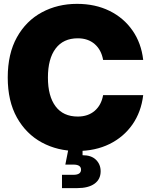

<svg xmlns="http://www.w3.org/2000/svg" viewBox="-20 -759 769 980"><path d="M373 11.7Q273.9 11.7 193.6 -31.7Q113.3 -75.2 66.4 -158.9Q19.5 -242.7 19.5 -363.3Q19.5 -484.9 66.4 -568.8Q113.3 -652.8 193.6 -696Q273.9 -739.3 373 -739.3Q466.3 -739.3 538.8 -703.6Q611.3 -668 656.2 -603.5Q701.2 -539.1 710.9 -453.1H506.3Q497.1 -504.9 463.1 -534.2Q429.2 -563.5 377 -563.5Q303.2 -563.5 263.9 -511.2Q224.6 -459 224.6 -363.3Q224.6 -268.1 263.7 -216.1Q302.7 -164.1 377 -164.1Q429.2 -164.1 463.1 -193.1Q497.1 -222.2 506.3 -273.4H710.9Q700.7 -187.5 655.8 -123.3Q610.8 -59.1 538.6 -23.7Q466.3 11.7 373 11.7ZM296.4 201.2V133.3H354.5Q393.6 133.3 393.6 106.9Q393.6 81.1 354.5 81.1H313.5L334 -22.5H401.4V33.2Q446.3 33.2 470 56.6Q493.7 80.1 493.7 115.2Q493.7 156.2 462.4 178.7Q431.2 201.2 373.5 201.2Z"/></svg>

Font: Inter Display Black
Style: Regular
Weight: 900
Designer: Rasmus Andersson
Foundry: rsms
Version: Version 4.000;git-a52131595